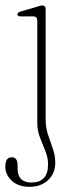

<svg xmlns="http://www.w3.org/2000/svg" viewBox="-30 -468 284 721"><path d="M141.5 -18.5Q141.5 11.5 150.5 38.2Q159.5 65 168.5 90.8Q177.5 116.5 177.5 143Q177.5 183 150.8 208.2Q124 233.5 81 233.5Q39 233.5 14.5 211Q-10 188.5 -10 157.5Q-10 122.5 14 122.5Q36 122.5 36 152.5V164.5Q36 217.5 88.5 217.5Q150.5 216.5 150.5 150Q150.5 123.5 140.2 98.8Q130 74 120 48.2Q110 22.5 110 -7V-389.5Q110 -406.5 95 -406.5H47Q35.5 -406.5 35.5 -414Q35.5 -421 47 -424.5L106.5 -442Q114 -444.5 119.5 -446Q125 -447.5 128.5 -447.5Q141.5 -447.5 141.5 -433Z"/></svg>

Font: Fraunces 72pt Soft Thin
Style: Regular
Weight: 100
Version: Version 1.000;[b76b70a41]